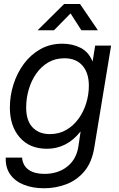

<svg xmlns="http://www.w3.org/2000/svg" viewBox="-20 -748 605 978"><path d="M204.6 210.9Q146.5 210.9 101.6 193.1Q56.6 175.3 32 140.4Q7.3 105.5 9.3 54.7H92.3Q96.2 96.2 126 116.9Q155.8 137.7 206.1 137.7Q275.9 137.7 322.8 100.3Q369.6 63 379.4 -2.9L390.6 -78.1H390.1Q354.5 -33.2 311.5 -11.7Q268.6 9.8 219.2 9.8Q130.9 9.8 80.6 -47.9Q30.3 -105.5 30.3 -199.7Q30.3 -260.3 48.6 -318.1Q66.9 -376 101.6 -422.9Q136.2 -469.7 185.8 -497.6Q235.4 -525.4 297.4 -525.4Q349.6 -525.4 390.9 -504.2Q432.1 -482.9 451.2 -435.1H451.7L464.8 -515.6H545.9L460.4 2.9Q448.2 79.1 409.7 124.8Q371.1 170.4 317.1 190.7Q263.2 210.9 204.6 210.9ZM233.9 -64.9Q280.3 -64.9 316.9 -85.9Q353.5 -106.9 379.4 -142.3Q405.3 -177.7 418.9 -221.7Q432.6 -265.6 432.6 -311.5Q432.6 -376.5 400.1 -413.8Q367.7 -451.2 308.1 -451.2Q261.2 -451.2 225.1 -429.7Q189 -408.2 164.1 -372.3Q139.2 -336.4 126.2 -291.7Q113.3 -247.1 113.3 -200.2Q113.3 -133.3 146 -99.1Q178.7 -64.9 233.9 -64.9ZM254.9 -593.8H171.9V-594.2L306.6 -727.5H387.7L478.5 -594.2V-593.8H394.5L339.4 -679.7Z"/></svg>

Font: Inter Display
Style: Italic
Weight: 400
Italic angle: -9.39999°
Designer: Rasmus Andersson
Foundry: rsms
Version: Version 4.000;git-a52131595